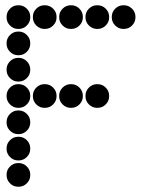

<svg xmlns="http://www.w3.org/2000/svg" viewBox="-20 -715 640 730"><path d="M49 -695Q31 -695 18 -682Q5 -669 5 -651V-649Q5 -631 18 -618Q31 -605 49 -605H51Q69 -605 82 -618Q95 -631 95 -649V-651Q95 -669 82 -682Q69 -695 51 -695ZM149 -695Q131 -695 118 -682Q105 -669 105 -651V-649Q105 -631 118 -618Q131 -605 149 -605H151Q169 -605 182 -618Q195 -631 195 -649V-651Q195 -669 182 -682Q169 -695 151 -695ZM249 -695Q231 -695 218 -682Q205 -669 205 -651V-649Q205 -631 218 -618Q231 -605 249 -605H251Q269 -605 282 -618Q295 -631 295 -649V-651Q295 -669 282 -682Q269 -695 251 -695ZM349 -695Q331 -695 318 -682Q305 -669 305 -651V-649Q305 -631 318 -618Q331 -605 349 -605H351Q369 -605 382 -618Q395 -631 395 -649V-651Q395 -669 382 -682Q369 -695 351 -695ZM449 -695Q431 -695 418 -682Q405 -669 405 -651V-649Q405 -631 418 -618Q431 -605 449 -605H451Q469 -605 482 -618Q495 -631 495 -649V-651Q495 -669 482 -682Q469 -695 451 -695ZM49 -595Q31 -595 18 -582Q5 -569 5 -551V-549Q5 -531 18 -518Q31 -505 49 -505H51Q69 -505 82 -518Q95 -531 95 -549V-551Q95 -569 82 -582Q69 -595 51 -595ZM49 -495Q31 -495 18 -482Q5 -469 5 -451V-449Q5 -431 18 -418Q31 -405 49 -405H51Q69 -405 82 -418Q95 -431 95 -449V-451Q95 -469 82 -482Q69 -495 51 -495ZM49 -395Q31 -395 18 -382Q5 -369 5 -351V-349Q5 -331 18 -318Q31 -305 49 -305H51Q69 -305 82 -318Q95 -331 95 -349V-351Q95 -369 82 -382Q69 -395 51 -395ZM149 -395Q131 -395 118 -382Q105 -369 105 -351V-349Q105 -331 118 -318Q131 -305 149 -305H151Q169 -305 182 -318Q195 -331 195 -349V-351Q195 -369 182 -382Q169 -395 151 -395ZM249 -395Q231 -395 218 -382Q205 -369 205 -351V-349Q205 -331 218 -318Q231 -305 249 -305H251Q269 -305 282 -318Q295 -331 295 -349V-351Q295 -369 282 -382Q269 -395 251 -395ZM349 -395Q331 -395 318 -382Q305 -369 305 -351V-349Q305 -331 318 -318Q331 -305 349 -305H351Q369 -305 382 -318Q395 -331 395 -349V-351Q395 -369 382 -382Q369 -395 351 -395ZM49 -295Q31 -295 18 -282Q5 -269 5 -251V-249Q5 -231 18 -218Q31 -205 49 -205H51Q69 -205 82 -218Q95 -231 95 -249V-251Q95 -269 82 -282Q69 -295 51 -295ZM49 -195Q31 -195 18 -182Q5 -169 5 -151V-149Q5 -131 18 -118Q31 -105 49 -105H51Q69 -105 82 -118Q95 -131 95 -149V-151Q95 -169 82 -182Q69 -195 51 -195ZM49 -95Q31 -95 18 -82Q5 -69 5 -51V-49Q5 -31 18 -18Q31 -5 49 -5H51Q69 -5 82 -18Q95 -31 95 -49V-51Q95 -69 82 -82Q69 -95 51 -95Z"/></svg>

Font: Doto Black Rounded Black
Style: Regular
Weight: 900
Monospace: yes
Version: Version 1.000